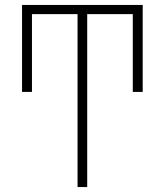

<svg xmlns="http://www.w3.org/2000/svg" viewBox="-20 -755 665 775"><path d="M293 0V-698H109V-384H69V-735H556V-384H516V-698H332V0Z"/></svg>

Font: Zed Sans Extralight
Style: Regular
Weight: 200
Designer: Belleve Invis
Foundry: Belleve Invis
Version: Version 1.0.0; ttfautohint (v1.8.4)